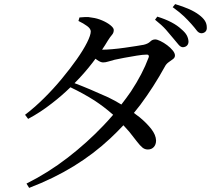

<svg xmlns="http://www.w3.org/2000/svg" viewBox="-20 -845 1040 935"><path d="M109 49Q215 -4 309.5 -77Q404 -150 483 -233Q508 -259 531 -286Q488 -324 441 -355Q386 -390 323 -420Q280 -378 233 -342Q177 -298 117 -266L102 -286Q148 -321 194 -366.5Q240 -412 281 -461.5Q322 -511 354 -556.5Q386 -602 404 -638Q422 -674 422 -692Q422 -705 404.5 -718Q387 -731 362 -743L367 -760Q380 -761 395 -762Q410 -763 429 -759Q453 -756 477.5 -745.5Q502 -735 518 -722Q534 -709 534 -699Q534 -685 525.5 -675.5Q517 -666 505 -647Q492 -625 477 -603Q479 -603 481 -603Q497 -603 526.5 -605.5Q556 -608 587.5 -612.5Q619 -617 644.5 -621Q670 -625 680 -627Q701 -632 711.5 -642.5Q722 -653 736 -653Q745 -653 761.5 -645Q778 -637 794 -625Q810 -613 821 -599.5Q832 -586 832 -575Q832 -564 822 -557Q812 -550 800.5 -541.5Q789 -533 783 -521Q728 -421 663 -334Q648 -314 632 -295Q647 -284 660 -274Q695 -245 717 -216.5Q739 -188 740 -161Q740 -141 729 -129Q718 -117 700 -117Q685 -117 673.5 -126.5Q662 -136 647 -155.5Q632 -175 609 -204Q596 -218 581 -235Q550 -202 517 -171Q437 -96 339.5 -36Q242 24 122 70ZM571 -336Q596 -368 618 -400Q674 -485 703 -563Q707 -572 703 -576Q701 -580 692 -579Q676 -579 645.5 -574Q615 -569 585 -563.5Q555 -558 538 -554Q522 -550 508 -545.5Q494 -541 482 -541Q470 -541 453 -553Q449 -556 445 -559Q438 -549 430 -539Q390 -487 343 -440Q380 -426 418 -410Q463 -391 507 -371Q542 -354 571 -336ZM871 -615Q860 -615 849.5 -627.5Q839 -640 824 -658Q808 -678 788 -700.5Q768 -723 735 -749L746 -764Q785 -752 814.5 -736.5Q844 -721 863 -703Q882 -687 889.5 -673Q897 -659 898 -643Q898 -631 891 -623.5Q884 -616 871 -615ZM962 -683Q948 -683 938 -696.5Q928 -710 912 -728Q896 -746 876.5 -765Q857 -784 821 -810L833 -825Q873 -813 901 -800.5Q929 -788 949 -773Q969 -758 978 -743.5Q987 -729 987 -712Q988 -699 981 -691.5Q974 -684 962 -683Z"/></svg>

Font: Noto Serif HK ExtraLight Medium
Style: Regular
Weight: 500
Version: Version 2.002-H1;hotconv 1.1.0;makeotfexe 2.6.0